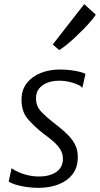

<svg xmlns="http://www.w3.org/2000/svg" viewBox="-20 -900 483 928"><path d="M166 8Q135.5 8 106 3.5Q76.5 -1 54 -8Q31.5 -15 22 -23L36 -87Q49.5 -77 70 -67.8Q90.5 -58.5 115.8 -52.8Q141 -47 169 -47Q220 -47 252 -68.8Q284 -90.5 284 -133Q284 -157 271.8 -177.2Q259.5 -197.5 238.2 -216Q217 -234.5 190 -254Q146 -288.5 115 -324.2Q84 -360 84 -417Q84 -466 110 -498.8Q136 -531.5 178.2 -547.8Q220.5 -564 269 -564Q295.5 -564 320.2 -561Q345 -558 364 -553.2Q383 -548.5 393 -543L378 -475Q373 -483.5 355 -491.5Q337 -499.5 313.5 -504.8Q290 -510 269 -510Q216 -510 185 -487.2Q154 -464.5 154 -426Q154 -403 161.8 -386Q169.5 -369 188 -351Q206.5 -333 239 -307Q283 -273.5 308.5 -247.5Q334 -221.5 345 -196.5Q356 -171.5 356 -141Q356 -90 330 -57Q304 -24 260.8 -8Q217.5 8 166 8ZM266 -658 235 -685 387 -880 443 -829Q435 -816.5 419.2 -798Q403.5 -779.5 383 -758.5Q362.5 -737.5 341 -717.5Q319.5 -697.5 299.8 -681.8Q280 -666 266 -658Z"/></svg>

Font: Merriweather Sans Variable Regular
Style: Italic
Weight: 300
Italic angle: -8°
Designer: Eben Sorkin
Foundry: Eben Sorkin
Version: Version 2.001